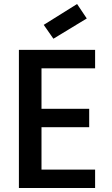

<svg xmlns="http://www.w3.org/2000/svg" viewBox="-20 -947 564 967"><path d="M189 -398.9H429.2V-306.2H189V-92.8H459V0H75.2V-695.8H459V-603H189ZM200.2 -821.8 368.2 -926.8 417 -854 249 -752Z"/></svg>

Font: PoppinsZ Medium
Style: Regular
Weight: 500
Designer: Ninad Kale (Devanagari), Jonny Pinhorn (Latin)
Foundry: Indian Type Foundry
Version: Version 3.002;FEAKit 1.0